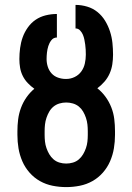

<svg xmlns="http://www.w3.org/2000/svg" viewBox="-20 -755 540 783"><path d="M250 8Q222 8 194.5 2.5Q167 -3 143 -16.5Q119 -30 100.5 -51Q82 -72 71 -97.5Q60 -123 55.5 -150Q51 -177 51 -205V-220Q51 -244 54 -268Q57 -292 65.5 -315Q74 -338 88 -358Q102 -378 120 -393Q106 -403 93.5 -416Q81 -429 73 -445Q65 -461 62 -478.5Q59 -496 59 -514Q59 -536 62 -559Q65 -582 72.5 -603Q80 -624 93.5 -643Q107 -662 125.5 -674.5Q144 -687 166.5 -692.5Q189 -698 212 -698V-602Q198 -602 189.5 -591Q181 -580 177 -567Q173 -554 171.5 -540.5Q170 -527 170 -514Q170 -498 175 -482.5Q180 -467 190.5 -455.5Q201 -444 216.5 -438.5Q232 -433 248 -433H250Q268 -433 284.5 -441Q301 -449 311.5 -463.5Q322 -478 326 -496Q330 -514 330 -532Q330 -542 329.5 -552.5Q329 -563 327.5 -573.5Q326 -584 324 -594Q322 -604 318 -613.5Q314 -623 306.5 -631Q299 -639 288 -639V-735Q312 -735 335.5 -728Q359 -721 377.5 -706Q396 -691 408.5 -670.5Q421 -650 428.5 -627Q436 -604 438.5 -580Q441 -556 441 -532Q441 -512 438 -492.5Q435 -473 427 -455Q419 -437 406 -422Q393 -407 377 -395Q396 -380 410.5 -360Q425 -340 434 -317Q443 -294 446 -269.5Q449 -245 449 -220V-205Q449 -177 444.5 -150Q440 -123 429 -97.5Q418 -72 399.5 -51Q381 -30 357 -16.5Q333 -3 305.5 2.5Q278 8 250 8ZM250 -88Q264 -88 277.5 -92Q291 -96 301.5 -105Q312 -114 319 -126Q326 -138 330.5 -151Q335 -164 336.5 -177.5Q338 -191 338 -205V-220Q338 -234 336.5 -247.5Q335 -261 330.5 -274.5Q326 -288 319 -300Q312 -312 301.5 -320.5Q291 -329 277.5 -333Q264 -337 250 -337Q236 -337 222.5 -333Q209 -329 198.5 -320.5Q188 -312 181 -300Q174 -288 169.5 -274.5Q165 -261 163.5 -247.5Q162 -234 162 -220V-205Q162 -191 163.5 -177.5Q165 -164 169.5 -151Q174 -138 181 -126Q188 -114 198.5 -105Q209 -96 222.5 -92Q236 -88 250 -88Z"/></svg>

Font: Iosevka Algr
Style: Bold
Weight: 700
Monospace: yes
Designer: Belleve Invis
Foundry: Belleve Invis
Version: Version 26.0.2; ttfautohint (v1.8.3)